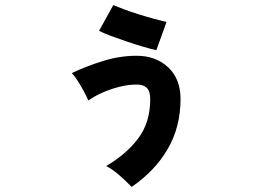

<svg xmlns="http://www.w3.org/2000/svg" viewBox="-20 -645 1040 754"><path d="M497 89Q476 67 448.5 43Q421 19 397 7Q477 -40 523.5 -102.5Q570 -165 570 -256Q570 -287 556.5 -300Q543 -313 517 -313Q484 -313 448.5 -304Q413 -295 381.5 -281Q350 -267 327 -250Q322 -262 310.5 -284Q299 -306 285.5 -327Q272 -348 262 -358Q319 -385 384.5 -405.5Q450 -426 517 -426Q592 -426 640.5 -380.5Q689 -335 689 -256Q689 -147 639 -60.5Q589 26 497 89ZM594 -448Q575 -452 544 -461Q513 -470 479 -481.5Q445 -493 415.5 -504Q386 -515 369 -524L425 -625Q439 -619 465.5 -609Q492 -599 524 -589Q556 -579 585.5 -571Q615 -563 634 -559Z"/></svg>

Font: Zen Kaku Gothic New Black
Style: Regular
Weight: 900
Designer: Yoshimichi Ohira
Foundry: Positype
Version: Version 1.001